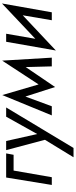

<svg xmlns="http://www.w3.org/2000/svg" viewBox="567 -1109 761 1935"><g transform="rotate(-90 947.5 -141.5)"><path d="M126 -460H369L355 -385H196L129 0H51Z M832 -460 424 219H330L506 -69L402 -460H494L564 -147L739 -460Z M752 0 957 -499 1064 -133 1304 -500 1334 0H1246L1239 -263L1038 33L942 -266L844 0Z M1575 -460 1524 -166 1880 -502 1791 0H1711L1761 -293L1406 41L1494 -460Z"/></g></svg>

Font: Von Book
Style: Italic
Weight: 400
Version: Version 4.000; ttfautohint (v1.8.4.7-5d5b)